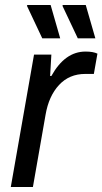

<svg xmlns="http://www.w3.org/2000/svg" viewBox="-20 -743 407 763"><path d="M289.1 -590.8 228 -720.2 230 -723.1H320.8L358.9 -590.8ZM147.9 -590.8 86.9 -720.2 88.9 -723.1H181.2L219.2 -590.8ZM22.9 0 115.2 -525.9H184.1L179.2 -440.9H184.1Q237.8 -538.1 319.8 -538.1Q350.6 -538.1 367.2 -529.8L353 -449.2H318.8Q255.4 -449.2 214.6 -405.3Q173.8 -361.3 161.1 -287.1L110.8 0Z"/></svg>

Font: Archivo
Style: Italic
Weight: 400
Italic angle: -10°
Designer: Hector Gatti
Foundry: Omnibus-Type
Version: Version 2.001